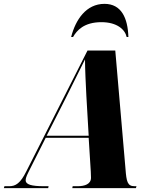

<svg xmlns="http://www.w3.org/2000/svg" viewBox="-77 -976 788 996"><path d="M292 -784H302C321 -818 359 -861 449 -861C531 -861 572 -822 580 -784H589C586 -882 553 -956 465 -956C370 -956 315 -874 292 -784ZM-57 0H173L175 -10H152C85 -10 56 -19 56 -41C56 -55 65 -72 80 -102L160 -261H383L394 -85C394 -74 395 -62 395 -54C395 -21 363 -10 325 -10H300L298 0H628L631 -10H621C584 -10 579 -34 574 -100L521 -714H377L60 -88C29 -25 4 -10 -29 -10H-54ZM265 -469C305 -551 342 -622 364 -668C364 -620 368 -538 371 -479L383 -272H165Z"/></svg>

Font: Noto Serif Display Condensed Black
Style: Italic
Weight: 900
Width: 3
Italic angle: -12°
Designer: Monotype Design Team
Foundry: Monotype Imaging Inc.
Version: Version 2.009